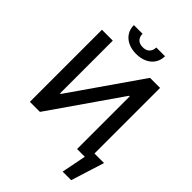

<svg xmlns="http://www.w3.org/2000/svg" viewBox="-298 -1019 1332 1332"><g transform="rotate(45 368.0 -353.0)"><path d="M178.7 -707V-189.5H184.6L543.9 -707H642.6V-63.5H736.3L659.2 181.6H575.2L611.3 0H535.2V-516.6H529.3L170.9 0H72.3V-707ZM358.4 -755.9Q312.5 -755.9 277.8 -772.5Q243.2 -789.1 224.6 -818.6Q206.1 -848.1 206.1 -886.7H291Q291 -858.4 307.4 -839.8Q323.7 -821.3 358.4 -821.3Q392.1 -821.3 408.9 -840.1Q425.8 -858.9 425.8 -886.7H511.7Q511.2 -848.1 492.4 -818.6Q473.6 -789.1 439 -772.5Q404.3 -755.9 358.4 -755.9Z"/></g></svg>

Font: Pretendard JP Medium
Style: Regular
Weight: 500
Designer: Base glyphs from Inter by Rasmus Andersson; Hangeul glyphs from Noto Sans CJK(Source Han Sans) by Jang Soo-young and Kan
Foundry: Kil Hyung-jin
Version: Version 1.309